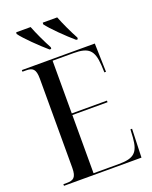

<svg xmlns="http://www.w3.org/2000/svg" viewBox="-168 -1022 882 1113"><g transform="rotate(-20 272.5 -465.5)"><path d="M221 -771H231L232 -781C208 -825 179 -887 162 -931H73L72 -921C97 -886 174 -811 221 -771ZM385 -771H395L396 -781C372 -825 343 -887 326 -931H237L236 -921C261 -886 338 -811 385 -771ZM29 0H507L513 -176H503L500 -125C493 -37 465 -10 372 -10H215V-369H432V-379H215V-704H344C437 -704 466 -677 472 -583L474 -538H484L479 -714H29V-704H50C92 -704 110 -692 110 -631V-82C110 -22 91 -10 50 -10H29Z"/></g></svg>

Font: Noto Serif Display Condensed Medium
Style: Regular
Weight: 500
Width: 3
Designer: Monotype Design Team
Foundry: Monotype Imaging Inc.
Version: Version 2.009